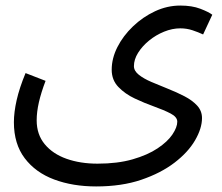

<svg xmlns="http://www.w3.org/2000/svg" viewBox="-20 -439 800 691"><path d="M30 1Q30 -35 40 -79Q50 -123 72 -176L144 -148Q128 -106 120 -71Q112 -36 112 -6Q112 45 141 80Q170 115 219.5 132.5Q269 150 331 150Q403 150 457 134.5Q511 119 547 95Q583 71 600.5 45Q618 19 618 -1Q618 -18 594 -30.5Q570 -43 535 -55.5Q500 -68 465 -84.5Q430 -101 406 -126Q382 -151 382 -188Q382 -229 402.5 -269.5Q423 -310 458.5 -344Q494 -378 538 -398.5Q582 -419 629 -419Q671 -419 701 -407.5Q731 -396 744 -386L711 -315Q694 -323 673 -330Q652 -337 629 -337Q600 -337 570.5 -325Q541 -313 516.5 -293Q492 -273 477 -249Q462 -225 462 -201Q462 -184 479.5 -170Q497 -156 525 -144Q553 -132 584.5 -119.5Q616 -107 644 -92.5Q672 -78 689.5 -59Q707 -40 707 -14Q707 23 682 66Q657 109 608 146.5Q559 184 488.5 208Q418 232 326 232Q242 232 175 207Q108 182 69 130.5Q30 79 30 1Z"/></svg>

Font: Noto Sans Living
Style: Regular
Weight: 400
Designer: Monotype Design Team
Foundry: Monotype Imaging Inc.
Version: Version 2.013; ttfautohint (v1.8.4.7-5d5b)